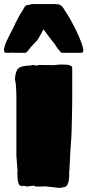

<svg xmlns="http://www.w3.org/2000/svg" viewBox="-44 -913 432 949"><path d="M249 16 225 13 179 8 165 9H130Q129 5 124 5L110 6Q103 7 96.5 8Q90 9 87 9Q85 7 80 6H75Q75 5 73 5L70 6L69 7Q55 7 50 -1Q46 -8 44 -20.5Q42 -33 42 -58Q43 -65 42.5 -74Q42 -83 40 -103L37 -144V-427Q37 -444 36.5 -460Q36 -476 34 -499Q33 -508 31 -515Q30 -516 30 -522Q32 -562 47.5 -575.5Q63 -589 107 -589Q107 -589 113 -591Q116 -592 120 -592H121Q122 -592 123 -591Q132 -591 134 -589H138Q142 -589 145 -592L220 -591Q224 -591 229 -591.5Q234 -592 241 -593Q247 -594 267 -594Q313 -594 313 -578V-424Q313 -390 312 -348Q311 -306 310 -269Q309 -232 307 -211L304 -170Q302 -136 301 -111Q300 -86 299 -70Q298 -69 298 -65.5Q298 -62 298 -48Q298 -21 291 -4.5Q284 12 272 12ZM7 -652H-15Q-24 -652 -24 -665V-672Q-20 -695 3 -739Q6 -744 9.5 -752Q13 -760 19 -770L35 -804L56 -843Q60 -848 65.5 -858Q71 -868 79 -881L84 -886L117 -893H227L248 -891L264 -881L295 -832Q325 -782 348 -728Q363 -694 367 -672L368 -669V-665Q368 -652 357 -652H263Q258 -652 253 -659Q240 -674 235 -681.5Q230 -689 226 -696Q222 -701 219 -704.5Q216 -708 213 -712Q203 -724 193 -738Q183 -752 171 -768Q158 -745 150 -730Q142 -715 135 -708L125 -698Q108 -681 97.5 -666.5Q87 -652 81 -652H53L50 -653L47 -652H25Q21 -652 18 -653Q9 -653 7 -652Z"/></svg>

Font: Sigmar
Style: Regular
Weight: 400
Designer: Vernon Adams
Foundry: Vernon Adams
Version: Version 1.000; ttfautohint (v1.8.4.7-5d5b);gftools[0.9.24]